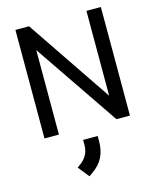

<svg xmlns="http://www.w3.org/2000/svg" viewBox="-142 -798 983 1196"><g transform="rotate(-15 349.5 -200.0)"><path d="M74 -700H162L532 -153V-700H625V0H538L167 -545V0H74ZM227 229 247 214Q304 172 304 104V71H398V104Q398 164 376 207.5Q354 251 308 283L284 300Z"/></g></svg>

Font: Bai Jamjuree Medium
Style: Regular
Weight: 500
Version: Version 1.000; ttfautohint (v1.6)